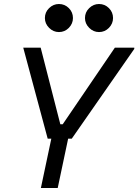

<svg xmlns="http://www.w3.org/2000/svg" viewBox="-20 -938 690 958"><path d="M184 0 236 -246H218L96 -700H183L281 -318H293L553 -700H650V-694L338 -246H320L268 0ZM274 -778Q246 -778 225 -799Q204 -820 204 -848Q204 -877 225 -897.5Q246 -918 274 -918Q303 -918 323.5 -897.5Q344 -877 344 -848Q344 -820 323.5 -799Q303 -778 274 -778ZM474 -778Q446 -778 425 -799Q404 -820 404 -848Q404 -877 425 -897.5Q446 -918 474 -918Q503 -918 523.5 -897.5Q544 -877 544 -848Q544 -820 523.5 -799Q503 -778 474 -778Z"/></svg>

Font: Space Mono
Style: Italic
Weight: 400
Italic angle: -12°
Monospace: yes
Designer: Colophon Foundry + Benjamin Critton
Foundry: Colophon Foundry & Benjamin Critton
Version: Version 1.003; ttfautohint (v1.8.4.7-5d5b)